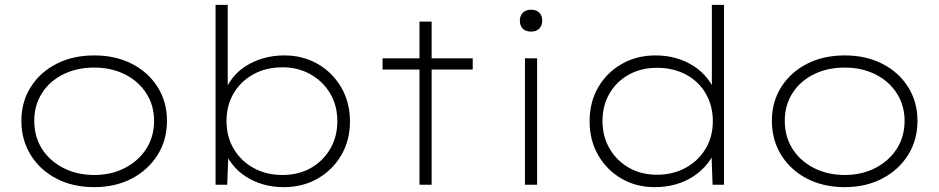

<svg xmlns="http://www.w3.org/2000/svg" viewBox="-20 -760 3863 790"><path d="M368 10Q280 10 212.5 -25Q145 -60 106.5 -122Q68 -184 68 -263Q68 -341 106.5 -402Q145 -463 212.5 -497.5Q280 -532 368 -532Q455 -532 522.5 -497.5Q590 -463 628.5 -402Q667 -341 667 -263Q667 -184 628.5 -122.5Q590 -61 522.5 -25.5Q455 10 368 10ZM368 -40Q438 -40 494 -69Q550 -98 582 -148Q614 -198 614 -263Q614 -326 582 -376Q550 -426 494 -454Q438 -482 368 -482Q296 -482 240 -454Q184 -426 152.5 -376.5Q121 -327 121 -263Q121 -198 152.5 -148Q184 -98 240.5 -69Q297 -40 368 -40Z M1147 10Q1102 10 1062.5 -1.5Q1023 -13 990 -34.5Q957 -56 933.5 -87Q910 -118 898 -153L920 -136L915 0H867V-740H917V-389L899 -371Q912 -406 935 -436.5Q958 -467 991 -488Q1024 -509 1064 -520.5Q1104 -532 1150 -532Q1226 -532 1287 -497Q1348 -462 1384 -400.5Q1420 -339 1420 -260Q1420 -183 1384.5 -122Q1349 -61 1287.5 -25.5Q1226 10 1147 10ZM1142 -40Q1209 -40 1259.5 -69Q1310 -98 1339 -148Q1368 -198 1368 -261Q1368 -326 1338.5 -375.5Q1309 -425 1258 -454Q1207 -483 1143 -483Q1074 -483 1022 -454Q970 -425 941 -375.5Q912 -326 912 -262Q912 -197 942 -147Q972 -97 1024 -68.5Q1076 -40 1142 -40Z M1706 0V-671H1756V0ZM1554 -474V-520H1925V-474Z M2140 0V-520H2190V0ZM2165 -630Q2143 -630 2131 -642Q2119 -654 2119 -675Q2119 -695 2131 -707.5Q2143 -720 2165 -720Q2187 -720 2199 -708Q2211 -696 2211 -675Q2211 -655 2199 -642.5Q2187 -630 2165 -630Z M2674 10Q2597 10 2536.5 -25.5Q2476 -61 2441 -122Q2406 -183 2406 -261Q2406 -340 2441.5 -401Q2477 -462 2538.5 -497Q2600 -532 2677 -532Q2723 -532 2762.5 -520.5Q2802 -509 2834.5 -488Q2867 -467 2891 -436.5Q2915 -406 2928 -370L2909 -386V-740H2959V0H2912L2907 -140L2927 -153Q2915 -117 2891 -87Q2867 -57 2834 -35Q2801 -13 2760.5 -1.5Q2720 10 2674 10ZM2683 -41Q2749 -41 2801 -69.5Q2853 -98 2883 -147.5Q2913 -197 2913 -262Q2913 -325 2884 -375Q2855 -425 2803 -453Q2751 -481 2683 -481Q2618 -481 2567.5 -453Q2517 -425 2488 -375.5Q2459 -326 2459 -262Q2459 -199 2488 -149Q2517 -99 2567.5 -70Q2618 -41 2683 -41Z M3456 10Q3368 10 3300.5 -25Q3233 -60 3194.5 -122Q3156 -184 3156 -263Q3156 -341 3194.5 -402Q3233 -463 3300.5 -497.5Q3368 -532 3456 -532Q3543 -532 3610.5 -497.5Q3678 -463 3716.5 -402Q3755 -341 3755 -263Q3755 -184 3716.5 -122.5Q3678 -61 3610.5 -25.5Q3543 10 3456 10ZM3456 -40Q3526 -40 3582 -69Q3638 -98 3670 -148Q3702 -198 3702 -263Q3702 -326 3670 -376Q3638 -426 3582 -454Q3526 -482 3456 -482Q3384 -482 3328 -454Q3272 -426 3240.5 -376.5Q3209 -327 3209 -263Q3209 -198 3240.5 -148Q3272 -98 3328.5 -69Q3385 -40 3456 -40Z"/></svg>

Font: Lexend Exa ExtraLight
Style: Regular
Weight: 250
Designer: Bonnie Shaver-Troup, Thomas Jockin
Foundry: Lexend
Version: Version 1.007